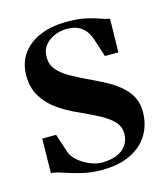

<svg xmlns="http://www.w3.org/2000/svg" viewBox="-86 -588 584 668"><g transform="rotate(-15 206.0 -254.0)"><path d="M199 11Q161 11 127 2.5Q93 -6 67 -15Q41 -24 25.5 -24.5L27.5 -148.5H77.5L100 -80.5Q105.5 -64 123 -48.8Q140.5 -33.5 163.5 -23.8Q186.5 -14 207 -14Q238 -14 260.5 -23Q283 -32 295.5 -49.8Q308 -67.5 308 -92Q308 -115 293.2 -132.5Q278.5 -150 248.5 -166.8Q218.5 -183.5 174 -203.5Q132.5 -221.5 100 -245Q67.5 -268.5 49 -300Q30.5 -331.5 30.5 -373.5Q30.5 -419 53.5 -451.5Q76.5 -484 118 -501.5Q159.5 -519 214.5 -519Q256 -519 283.8 -512.8Q311.5 -506.5 330.2 -499.5Q349 -492.5 363.5 -490L361 -369.5H312.5L291.5 -434.5Q286 -452 275.5 -465.8Q265 -479.5 248.8 -487.2Q232.5 -495 208.5 -495Q187 -495 165.8 -486.8Q144.5 -478.5 130 -461.2Q115.5 -444 115.5 -417.5Q115.5 -391 131.5 -372Q147.5 -353 173.8 -338.2Q200 -323.5 231 -308.5Q261.5 -294.5 290 -279.5Q318.5 -264.5 341 -246.2Q363.5 -228 376.8 -204.2Q390 -180.5 390 -148.5Q390 -103.5 368.8 -67.2Q347.5 -31 305 -10Q262.5 11 199 11Z"/></g></svg>

Font: Merriweather 144pt SemiBold
Style: Regular
Weight: 600
Version: Version 2.100